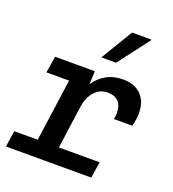

<svg xmlns="http://www.w3.org/2000/svg" viewBox="-137 -864 875 970"><g transform="rotate(20 300.0 -379.5)"><path d="M132 0 191 -422H69L83 -511H297L294 -440Q319 -478 357 -499.5Q395 -521 447 -521Q509 -521 544 -485Q579 -449 579 -388Q579 -371 576.5 -353Q574 -335 569 -317H470Q472 -327 473 -334.5Q474 -342 474 -348Q474 -432 395 -432Q354 -432 326 -401Q298 -370 290 -318L246 0ZM5 0 18 -87H477L464 0ZM304 -588 407 -759H510L511 -756L383 -588Z"/></g></svg>

Font: Chivo Mono Medium
Style: Italic
Weight: 500
Italic angle: -8.05°
Monospace: yes
Designer: Hector Gatti
Foundry: Omnibus-Type
Version: Version 1.008